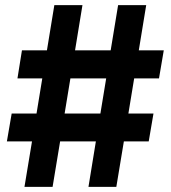

<svg xmlns="http://www.w3.org/2000/svg" viewBox="-20 -727 664 747"><path d="M353 -176.8H213.9L184.6 0H75.2L104.5 -176.8H6.8L25.4 -285.2H122.1L144.5 -421.9H47.9L65.4 -531.2H162.6L191.4 -707H300.8L272 -531.2H410.6L439.5 -707H548.8L520 -531.2H617.2L598.6 -421.9H502L479.5 -285.2H577.1L558.6 -176.8H461.9L432.6 0H324.2ZM370.6 -285.2 393.1 -421.9H253.9L231.4 -285.2Z"/></svg>

Font: WEMIX Pretendard
Style: Bold
Weight: 700
Designer: Base glyphs from Inter by Rasmus Andersson; Hangeul glyphs from Noto Sans CJK(Source Han Sans) by Jang Soo-young and Kan
Foundry: Kil Hyung-jin
Version: Version 1.000